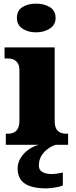

<svg xmlns="http://www.w3.org/2000/svg" viewBox="-20 -797 416 1057"><path d="M12 0V-61H24Q43 -61 57 -68Q71 -75 79 -91Q87 -107 87 -135V-409Q87 -434 78.5 -448Q70 -462 56 -468.5Q42 -475 24 -475H5V-536H281V-131Q281 -105 289 -89.5Q297 -74 311.5 -67.5Q326 -61 344 -61H355V0ZM179 -619Q134 -619 103.5 -639.5Q73 -660 73 -698Q73 -739 103.5 -758Q134 -777 179 -777Q222 -777 254 -758Q286 -739 286 -698Q286 -660 254 -639.5Q222 -619 179 -619ZM235 240Q156 240 116.5 213.5Q77 187 77 130Q77 99 94 72Q111 45 138 26Q165 7 195 0H287Q266 6 244.5 21.5Q223 37 208.5 60Q194 83 194 115Q194 139 213.5 150Q233 161 263 161Q277 161 292.5 159Q308 157 326 153V224Q316 229 298.5 232.5Q281 236 263.5 238Q246 240 235 240Z"/></svg>

Font: Noto Serif Bengali Black
Style: Regular
Weight: 900
Version: Version 2.003